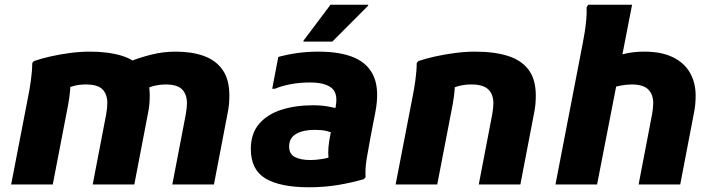

<svg xmlns="http://www.w3.org/2000/svg" viewBox="-20 -780 3018 812"><path d="M27.2 0 97.6 -364Q105 -399.6 110.5 -438.9Q116.1 -478.2 116.4 -513.6L123.2 -521.6Q153.2 -532.2 193.1 -541.2Q233 -550.2 276.1 -555.9Q319.2 -561.6 359.2 -561.6Q437.8 -561.6 494.9 -544.3Q551.9 -527 582.6 -486.2Q613.3 -445.4 613.3 -375.6Q613.3 -358.5 611.7 -339.3Q610 -320.1 605.3 -298L548.1 0H372.1L429.3 -298Q431.6 -311.5 432.7 -323Q433.9 -334.6 433.9 -343.4Q433.9 -380.9 413.7 -401.8Q393.6 -422.8 343.2 -422.8Q316.5 -422.8 293.8 -417Q271 -411.2 247.6 -401.6L273.2 -453.6Q279.2 -431.7 276.7 -400.2Q274.1 -368.8 268 -336L203.2 0ZM708.8 0 766 -298Q768.3 -311.5 769.4 -323Q770.6 -334.6 770.6 -343.4Q770.6 -380.9 750.3 -401.8Q730 -422.8 679.6 -422.8Q657.4 -422.8 635.7 -417.8Q614 -412.8 592.4 -402L523.2 -517.6Q567.3 -535.6 618.3 -548.6Q669.3 -561.6 723.3 -561.6Q791.2 -561.6 842.1 -543.4Q893 -525.1 921.5 -484.4Q950 -443.8 950 -375.6Q950 -358.5 948.4 -339.3Q946.7 -320.1 942 -298L884.8 0Z M1286.4 12Q1165.5 12 1103.1 -25Q1040.8 -62 1040.8 -149.6Q1040.8 -215.6 1076 -256.4Q1111.2 -297.2 1170.8 -316Q1230.4 -334.8 1304 -334.8Q1339.1 -334.8 1368.3 -329.5Q1397.6 -324.2 1412 -319.2L1395.2 -214Q1378.7 -221.8 1359.9 -226.3Q1341.1 -230.8 1310.8 -230.8Q1262.2 -230.8 1232.5 -213.7Q1202.8 -196.6 1202.8 -160.6Q1202.8 -128.2 1227.3 -115.7Q1251.8 -103.2 1293.2 -103.2Q1315.1 -103.2 1341 -107.3Q1366.9 -111.3 1385.2 -120L1382.6 -74.6Q1372.5 -88.9 1369.7 -111.3Q1366.9 -133.7 1369.2 -158.6Q1371.6 -183.4 1376 -204.7L1396.3 -313.3Q1413 -380 1385.1 -405.6Q1357.2 -431.2 1291.2 -431.2Q1246.2 -431.2 1207.8 -423.6Q1169.5 -416.1 1143.2 -404.8H1131.2L1157 -539.2Q1195.3 -549.7 1238.1 -555.7Q1280.9 -561.6 1326.8 -561.6Q1420.6 -561.6 1480.1 -535.5Q1539.5 -509.3 1562.3 -452.9Q1585 -396.5 1567.2 -304.4L1546 -194.4Q1538.7 -154.6 1531.3 -112Q1523.9 -69.4 1526 -30.4L1519.2 -22.4Q1464 -6.5 1406.9 2.8Q1349.7 12 1286.4 12ZM1263.4 -604V-608L1377.8 -760H1537V-756L1385.4 -604Z M1653.2 0 1723.6 -364Q1731 -399.6 1736.5 -438.9Q1742.1 -478.2 1742.4 -513.6L1749.2 -521.6Q1779.2 -532.2 1820.1 -541.2Q1861 -550.2 1905.1 -555.9Q1949.2 -561.6 1989.2 -561.6Q2070.8 -561.6 2128.3 -543.4Q2185.7 -525.1 2215.9 -484.4Q2246 -443.8 2246 -375.6Q2246 -358.5 2244.4 -339.3Q2242.7 -320.1 2238 -298L2180.8 0H2004.8L2062 -298Q2064.3 -311.5 2065.4 -323Q2066.6 -334.6 2066.6 -343.4Q2066.6 -380.9 2045.1 -401.8Q2023.6 -422.8 1973.2 -422.8Q1943.5 -422.8 1916.8 -415.3Q1890.1 -407.8 1873.6 -398.8L1899.2 -450.8Q1905.2 -428.9 1902.7 -398.8Q1900.1 -368.8 1894 -336L1829.2 0Z M2505.2 0H2329.2L2443.9 -593.6Q2448.6 -616.4 2452.8 -643.5Q2457.1 -670.6 2459.5 -698.1Q2461.9 -725.6 2460.9 -749.2L2467.7 -760H2653.2ZM2569.2 -537.6Q2600.4 -548.7 2633.8 -555.2Q2667.1 -561.6 2705.2 -561.6Q2778 -561.6 2826.3 -537.7Q2874.6 -513.9 2898.3 -471.8Q2922 -429.8 2922 -375.6Q2922 -358.5 2920.4 -339.3Q2918.7 -320.1 2914 -298L2856.8 0H2680.8L2738 -298Q2740.3 -311.5 2741.4 -323.2Q2742.6 -334.9 2742.6 -343.4Q2742.6 -380.9 2721.4 -401.8Q2700.2 -422.8 2651.6 -422.8Q2630.3 -422.8 2604.1 -418Q2577.9 -413.2 2553.6 -404.8Z"/></svg>

Font: Kufam
Style: Italic
Weight: 400
Italic angle: -11°
Designer: Artur Schmal
Foundry: Original Type
Version: Version 1.301; ttfautohint (v1.8.3)